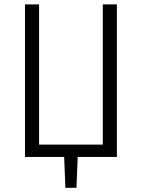

<svg xmlns="http://www.w3.org/2000/svg" viewBox="-20 -725 655 887"><path d="M95.4 0V-704.6H160.5V-56.9H454.9V-704.6H520V0H339L333.3 142.6H282.1L276.4 0Z"/></svg>

Font: Fira Code Light
Style: Regular
Weight: 300
Monospace: yes
Designer: Carrois Corporate, Edenspiekermann AG, Nikita Prokopov
Foundry: Carrois Corporate, Edenspiekermann AG, Nikita Prokopov
Version: Version 6.000; ttfautohint (v1.8.2) -l 8 -r 50 -G 200 -x 14 